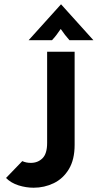

<svg xmlns="http://www.w3.org/2000/svg" viewBox="-20 -868 459 902"><path d="M84.7 -111.1Q102.8 -102.8 125 -102.8Q157.6 -102.8 179.5 -124.3Q201.4 -145.8 201.4 -196.5V-625H330.6V-187.5Q330.6 -118.1 303.5 -73.3Q276.4 -28.5 232.3 -7.3Q188.2 13.9 138.2 13.9Q102.1 13.9 67 2.8Q31.9 -8.3 8.3 -31.9ZM114.6 -679.2 266.7 -847.9 418.8 -679.2H306.2Q295.1 -691.7 285.4 -704.2Q275.7 -716.7 265.3 -731.9Q254.9 -716.7 245.5 -704.2Q236.1 -691.7 224.3 -679.2Z"/></svg>

Font: co2trust
Style: Bold
Weight: 700
Designer: Kristian Moeller
Foundry: Dicotype
Version: Version 1.000